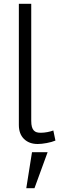

<svg xmlns="http://www.w3.org/2000/svg" viewBox="-20 -750 311 1008"><path d="M79 -730H144V-116Q144 -96 147.5 -84Q151 -72 157.5 -65Q164 -58 173 -55.5Q182 -53 193 -53Q211 -53 229 -56.5Q247 -60 260 -65L271 -12Q252 -4 225 1Q198 6 178 6Q133 6 106 -20.5Q79 -47 79 -94ZM118 238 148 49H230L161 238Z"/></svg>

Font: Rising Sun Light
Style: Regular
Weight: 300
Designer: Matt McInerney, Pablo Impallari, Rodrigo Fuenzalida (Raleway font), Stephen Hutchings (Greek), Cristiano Sobral (main ch
Foundry: The Rising Sun Project Authors
Version: Version 4.327; ttfautohint (v1.8.4.7-5d5b-dirty)